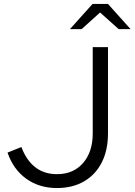

<svg xmlns="http://www.w3.org/2000/svg" viewBox="-20 -938 679 969"><path d="M267 11Q178 11 112.5 -36Q47 -83 18 -168L88 -196Q113 -129 158 -94Q203 -59 268 -59Q350 -59 399 -115Q448 -171 448 -265V-700H525V-264Q525 -180 493.5 -118Q462 -56 404 -22.5Q346 11 267 11ZM579 -791 485 -875 392 -791H333L447 -918H525L639 -791Z"/></svg>

Font: Red Hat Text VF
Style: Regular
Weight: 300
Designer: Pentagram, MCKL
Foundry: Pentagram, MCKL
Version: Version 1.023